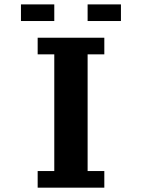

<svg xmlns="http://www.w3.org/2000/svg" viewBox="-20 -866 732 886"><path d="M153.8 0V-76.7H230.5V-615.2H153.8V-691.9H461.4V-615.2H384.3V-76.7H461.4V0ZM76.7 -769V-845.7H230.5V-769ZM384.3 -769V-845.7H538.1V-769Z"/></svg>

Font: Good Old DOS
Style: Regular
Weight: 400
Designer: Vasily Draigo
Foundry: Vasily Draigo
Version: 1.0